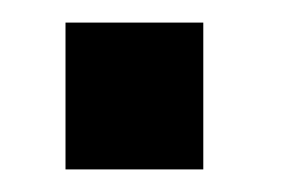

<svg xmlns="http://www.w3.org/2000/svg" viewBox="-20 -409 273 170"><path d="M38 -259V-389H160V-259Z"/></svg>

Font: Teko Medium
Style: Regular
Weight: 500
Designer: Manushi Parikh, Jonny Pinhorn
Foundry: Indian Type Foundry
Version: Version 1.106;PS 1.0;hotconv 1.0.78;makeotf.lib2.5.61930; tt